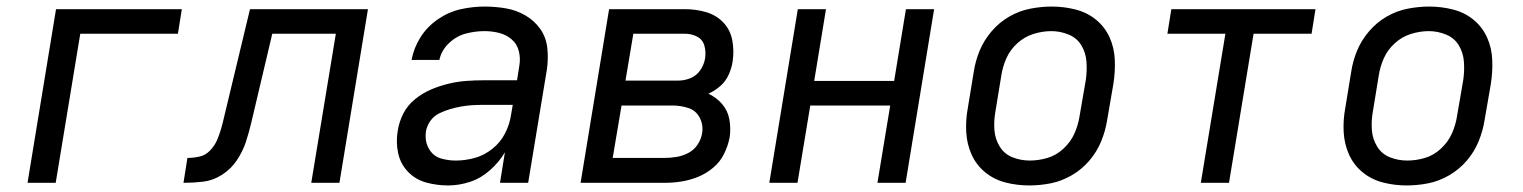

<svg xmlns="http://www.w3.org/2000/svg" viewBox="-20 -558 4648 586"><path d="M64 0H150L225 -455H523L535 -530H151Z M540 0Q570 0 600 -3.5Q630 -7 657.5 -24.5Q685 -42 703 -69Q721 -96 730.5 -125Q740 -154 747 -184L811 -455H1005L930 0H1016L1103 -530H743L664 -201Q660 -183 655 -165.5Q650 -148 642.5 -130.5Q635 -113 621 -98.5Q607 -84 588.5 -80Q570 -76 552 -76Z M1348 8Q1381 8 1414.5 -3Q1448 -14 1475.5 -38.5Q1503 -63 1521 -93L1506 0H1592L1649 -345Q1654 -378 1650.5 -411Q1647 -444 1629 -469.5Q1611 -495 1583.5 -511Q1556 -527 1524 -532.5Q1492 -538 1459 -538Q1423 -538 1386.5 -530Q1350 -522 1317 -499.5Q1284 -477 1263.5 -444.5Q1243 -412 1236 -375H1321Q1327 -404 1350 -426Q1373 -448 1401.5 -455.5Q1430 -463 1459 -463Q1482 -463 1503.5 -457.5Q1525 -452 1541.5 -438Q1558 -424 1563.5 -402Q1569 -380 1565 -357L1558 -313H1456Q1430 -313 1403 -311Q1376 -309 1349 -302.5Q1322 -296 1296 -285Q1270 -274 1247 -255.5Q1224 -237 1211 -211.5Q1198 -186 1194 -159Q1188 -125 1195 -91.5Q1202 -58 1225 -34Q1248 -10 1280.5 -1Q1313 8 1348 8Q1348 8 1348 8Q1348 8 1348 8Q1348 8 1348 8Q1348 8 1348 8ZM1371 -68Q1347 -68 1325.5 -74.5Q1304 -81 1291.5 -100Q1279 -119 1279 -142Q1279 -149 1280 -157Q1283 -174 1293.5 -189Q1304 -204 1320.5 -212Q1337 -220 1354 -225Q1371 -230 1388 -233Q1405 -236 1422 -237Q1439 -238 1456 -238H1545L1540 -209Q1536 -180 1522 -152Q1508 -124 1483 -104Q1458 -84 1429 -76Q1400 -68 1371 -68Z M1752 0H2008Q2034 0 2059.5 -4Q2085 -8 2110 -18Q2135 -28 2156.5 -46Q2178 -64 2190 -88.5Q2202 -113 2207 -139Q2211 -167 2206 -194Q2201 -221 2183.5 -241Q2166 -261 2142 -272Q2162 -281 2178.5 -295.5Q2195 -310 2204 -330Q2213 -350 2216 -370Q2221 -403 2215 -435Q2209 -467 2187.5 -489.5Q2166 -512 2135 -521Q2104 -530 2071 -530H1839ZM2050 -312H1889L1913 -455H2071Q2091 -455 2108 -446Q2125 -437 2130 -418Q2135 -399 2132 -380Q2129 -361 2117.5 -344Q2106 -327 2087.5 -319.5Q2069 -312 2050 -312ZM1850 -76 1877 -236H2032Q2057 -236 2080.5 -228.5Q2104 -221 2115.5 -199Q2127 -177 2123 -152Q2120 -133 2109 -116.5Q2098 -100 2080.5 -91Q2063 -82 2044.5 -79Q2026 -76 2008 -76Z M2328 0H2414L2453 -236H2697L2658 0H2744L2831 -530H2745L2709 -311H2465L2501 -530H2415Z M3121 8Q3154 8 3187 1.5Q3220 -5 3251 -23Q3282 -41 3305 -68Q3328 -95 3341 -127Q3354 -159 3359 -191L3378 -301Q3384 -338 3382.5 -375Q3381 -412 3366.5 -444Q3352 -476 3325 -498Q3298 -520 3262.5 -529Q3227 -538 3190 -538Q3158 -538 3124.5 -531.5Q3091 -525 3060.5 -507.5Q3030 -490 3006.5 -462.5Q2983 -435 2970 -403.5Q2957 -372 2952 -339L2934 -229Q2927 -192 2929 -155Q2931 -118 2945.5 -86Q2960 -54 2987 -32Q3014 -10 3049 -1Q3084 8 3121 8ZM3123 -68Q3095 -68 3070 -78Q3045 -88 3031 -111Q3017 -134 3015 -161.5Q3013 -189 3018 -217L3036 -327Q3040 -354 3051.5 -380Q3063 -406 3085 -426Q3107 -446 3134.5 -454.5Q3162 -463 3189 -463Q3216 -463 3241.5 -452.5Q3267 -442 3280.5 -419.5Q3294 -397 3296 -369.5Q3298 -342 3294 -314L3275 -204Q3271 -177 3259.5 -151Q3248 -125 3226 -104.5Q3204 -84 3177 -76Q3150 -68 3123 -68Z M3645 0H3731L3806 -455H3983L3995 -530H3555L3543 -455H3720Z M4273 8Q4306 8 4339 1.5Q4372 -5 4403 -23Q4434 -41 4457 -68Q4480 -95 4493 -127Q4506 -159 4511 -191L4530 -301Q4536 -338 4534.5 -375Q4533 -412 4518.5 -444Q4504 -476 4477 -498Q4450 -520 4414.5 -529Q4379 -538 4342 -538Q4310 -538 4276.5 -531.5Q4243 -525 4212.5 -507.5Q4182 -490 4158.5 -462.5Q4135 -435 4122 -403.5Q4109 -372 4104 -339L4086 -229Q4079 -192 4081 -155Q4083 -118 4097.5 -86Q4112 -54 4139 -32Q4166 -10 4201 -1Q4236 8 4273 8ZM4275 -68Q4247 -68 4222 -78Q4197 -88 4183 -111Q4169 -134 4167 -161.5Q4165 -189 4170 -217L4188 -327Q4192 -354 4203.5 -380Q4215 -406 4237 -426Q4259 -446 4286.5 -454.5Q4314 -463 4341 -463Q4368 -463 4393.5 -452.5Q4419 -442 4432.5 -419.5Q4446 -397 4448 -369.5Q4450 -342 4446 -314L4427 -204Q4423 -177 4411.5 -151Q4400 -125 4378 -104.5Q4356 -84 4329 -76Q4302 -68 4275 -68Z"/></svg>

Font: Iosevka Sparkle Oblique
Style: Regular
Weight: 400
Italic angle: -9°
Designer: Belleve Invis
Foundry: Belleve Invis
Version: Version 4.5.0; ttfautohint (v1.8.3)